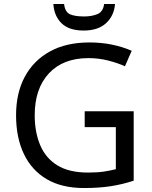

<svg xmlns="http://www.w3.org/2000/svg" viewBox="-20 -938 768 968"><path d="M407 -377H654V-27Q596 -8 537 1Q478 10 403 10Q292 10 216 -34.5Q140 -79 100.5 -161.5Q61 -244 61 -357Q61 -469 105 -551Q149 -633 231.5 -678.5Q314 -724 431 -724Q491 -724 544.5 -713Q598 -702 644 -682L610 -604Q572 -621 524.5 -633Q477 -645 426 -645Q298 -645 226.5 -568Q155 -491 155 -357Q155 -272 182.5 -206.5Q210 -141 269 -104.5Q328 -68 424 -68Q471 -68 504 -73Q537 -78 564 -85V-297H407ZM560 -918Q555 -858 514.5 -821Q474 -784 402 -784Q328 -784 290.5 -820.5Q253 -857 249 -918H303Q308 -877 333 -866Q358 -855 404 -855Q443 -855 471.5 -867Q500 -879 505 -918Z"/></svg>

Font: Noto Sans SignWriting
Style: Regular
Weight: 400
Designer: Monotype Design Team
Foundry: Monotype Imaging Inc.
Version: Version 2.004; ttfautohint (v1.8.4.7-5d5b)